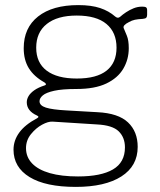

<svg xmlns="http://www.w3.org/2000/svg" viewBox="-20 -558 626 753"><path d="M538 -532Q549 -532 553 -529Q557 -526 557 -518V-500Q557 -493 554 -489Q551 -485 540 -484Q521 -483 509 -480.5Q497 -478 485 -471Q461 -459 465 -448Q470 -436 477.5 -418Q485 -400 485 -369Q485 -325 463.5 -288.5Q442 -252 397 -230.5Q352 -209 280 -209Q224 -209 192.5 -202Q161 -195 148 -184Q135 -173 135 -161Q135 -144 160 -136Q185 -128 240 -125L362 -118Q444 -114 482 -78Q520 -42 520 18Q520 93 456 134Q392 175 277 175Q159 175 96 136.5Q33 98 33 29Q33 -7 55.5 -38Q78 -69 125 -94Q136 -100 125 -105Q105 -114 95 -127Q85 -140 85 -157Q85 -169 92 -181Q99 -193 114.5 -204Q130 -215 155 -223Q161 -225 160 -228.5Q159 -232 154 -235Q113 -258 93 -290.5Q73 -323 73 -369Q73 -449 129.5 -493.5Q186 -538 287 -538Q338 -538 372.5 -526.5Q407 -515 432 -493Q437 -489 441.5 -488.5Q446 -488 451 -492Q461 -501 474.5 -510Q488 -519 504 -525.5Q520 -532 538 -532ZM281 -250Q359 -250 398 -281Q437 -312 437 -371Q437 -431 397.5 -464Q358 -497 281 -497Q205 -497 163.5 -464Q122 -431 122 -371Q122 -312 163 -281Q204 -250 281 -250ZM186 -81Q169 -82 145 -69Q121 -56 101.5 -32Q82 -8 82 23Q82 58 106 83Q130 108 175.5 121Q221 134 286 134Q376 134 423 106.5Q470 79 470 20Q470 -19 445.5 -43Q421 -67 360 -70Z"/></svg>

Font: Libre Franklin ExtraLight
Style: Regular
Weight: 250
Designer: Pablo Impallari, Rodrigo Fuenzalida, Nhung Nguyen
Foundry: Impallari Type
Version: Version 3.000